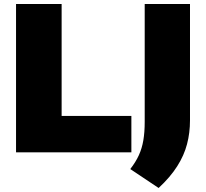

<svg xmlns="http://www.w3.org/2000/svg" viewBox="-20 -760 1028 958"><path d="M60 0V-740H287.5V-181.5H635.5V0ZM771.5 178 630 83.5Q657 49 672.8 14.5Q688.5 -20 695.2 -60Q702 -100 702 -151.5V-740H928V-159.5Q928 -97 913.2 -40.8Q898.5 15.5 864.2 69.5Q830 123.5 771.5 178Z"/></svg>

Font: Encode Sans SC SemiExpanded Black
Style: Regular
Weight: 900
Width: 6
Designer: Multiple Designers
Foundry: Impallari Type
Version: Version 3.002